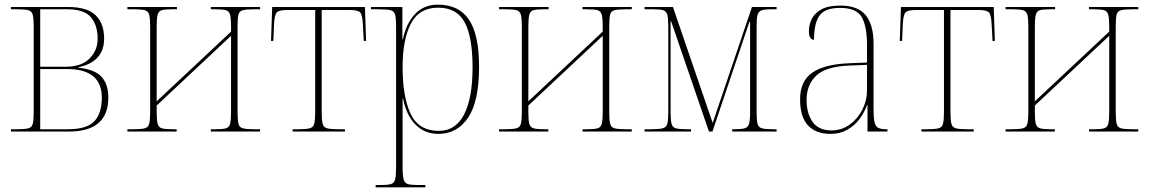

<svg xmlns="http://www.w3.org/2000/svg" viewBox="-20 -566 4945 826"><path d="M27 0V-10H54Q87 -10 102 -14Q117 -18 121 -34Q125 -50 125 -85V-451Q125 -486 121 -502Q117 -518 102 -522Q87 -526 55 -526H27V-536H271Q356 -536 392 -500Q428 -464 428 -400Q428 -349 399 -318Q370 -287 317 -277V-275Q389 -267 417.5 -235Q446 -203 446 -146Q446 0 276 0ZM264 -279Q330 -279 365 -314Q400 -349 400 -399Q400 -458 371 -492Q342 -526 270 -526H153V-279ZM272 -10Q354 -10 386 -44.5Q418 -79 418 -146Q418 -269 268 -269H153V-10Z M528 0V-10H553Q587 -10 602.5 -14Q618 -18 622 -34Q626 -50 626 -85V-451Q626 -486 622 -502Q618 -518 603.5 -522Q589 -526 557 -526H528V-536H741V-526H719Q689 -526 675.5 -522Q662 -518 658 -502Q654 -486 654 -451V-130L974 -430V-451Q974 -486 970 -502Q966 -518 952 -522Q938 -526 909 -526H887V-536H1099V-526H1074Q1040 -526 1024.5 -522Q1009 -518 1005.5 -502Q1002 -486 1002 -451V-84Q1002 -49 1006 -33.5Q1010 -18 1025 -14Q1040 -10 1074 -10H1099V0H887V-10H908Q938 -10 952 -14Q966 -18 970 -34Q974 -50 974 -85V-412L654 -112V-85Q654 -50 658 -34Q662 -18 676.5 -14Q691 -10 722 -10H740V0Z M1239 0V-10H1263Q1297 -10 1312.5 -14Q1328 -18 1332 -34Q1336 -50 1336 -85V-523H1216Q1182 -523 1171.5 -513.5Q1161 -504 1159 -463L1156 -390H1146L1151 -536H1550L1555 -390H1545L1541 -463Q1539 -504 1528.5 -513.5Q1518 -523 1484 -523H1364V-85Q1364 -50 1368 -34Q1372 -18 1387.5 -14Q1403 -10 1437 -10H1464V0Z M1596 240V230H1617Q1647 230 1661.5 226Q1676 222 1680 205.5Q1684 189 1684 153V-452Q1684 -486 1680 -502Q1676 -518 1660.5 -522Q1645 -526 1609 -526H1576V-536H1711V-397H1713Q1727 -464 1765 -505Q1803 -546 1864 -546Q1954 -546 1997.5 -481.5Q2041 -417 2041 -279Q2041 -130 1994 -60Q1947 10 1866 10Q1807 10 1767.5 -30Q1728 -70 1714 -142H1712Q1712 -116 1712 -75.5Q1712 -35 1712 13V153Q1712 189 1716.5 205.5Q1721 222 1735 226Q1749 230 1779 230H1810V240ZM1868 -3Q1940 -3 1976.5 -73.5Q2013 -144 2013 -276Q2013 -407 1979 -470Q1945 -533 1865 -533Q1783 -533 1747.5 -464Q1712 -395 1712 -278Q1712 -150 1746.5 -76.5Q1781 -3 1868 -3Z M2127 0V-10H2152Q2186 -10 2201.5 -14Q2217 -18 2221 -34Q2225 -50 2225 -85V-451Q2225 -486 2221 -502Q2217 -518 2202.5 -522Q2188 -526 2156 -526H2127V-536H2340V-526H2318Q2288 -526 2274.5 -522Q2261 -518 2257 -502Q2253 -486 2253 -451V-130L2573 -430V-451Q2573 -486 2569 -502Q2565 -518 2551 -522Q2537 -526 2508 -526H2486V-536H2698V-526H2673Q2639 -526 2623.5 -522Q2608 -518 2604.5 -502Q2601 -486 2601 -451V-84Q2601 -49 2605 -33.5Q2609 -18 2624 -14Q2639 -10 2673 -10H2698V0H2486V-10H2507Q2537 -10 2551 -14Q2565 -18 2569 -34Q2573 -50 2573 -85V-412L2253 -112V-85Q2253 -50 2257 -34Q2261 -18 2275.5 -14Q2290 -10 2321 -10H2339V0Z M2753 0V-10H2779Q2814 -10 2830.5 -14Q2847 -18 2851 -34Q2855 -50 2855 -85V-451Q2855 -486 2851 -502Q2847 -518 2833 -522Q2819 -526 2790 -526H2753V-536H2875L3046 -37L3215 -536H3321V-526H3300Q3270 -526 3256.5 -521.5Q3243 -517 3239 -502Q3235 -487 3235 -456V-84Q3235 -49 3239 -33.5Q3243 -18 3258 -14Q3273 -10 3305 -10H3321V0H3130V-10H3137Q3169 -10 3183.5 -14Q3198 -18 3202.5 -33.5Q3207 -49 3207 -84V-472H3204L3045 0H3030L2867 -475H2865V-85Q2865 -50 2869 -34Q2873 -18 2888 -14Q2903 -10 2936 -10H2953V0Z M3553 10Q3490 10 3456 -26.5Q3422 -63 3422 -139Q3422 -217 3474.5 -253.5Q3527 -290 3635 -294L3710 -297V-371Q3710 -452 3687.5 -492Q3665 -532 3594 -532Q3529 -532 3505.5 -499Q3482 -466 3482 -395Q3460 -395 3460 -432Q3460 -460 3472.5 -485Q3485 -510 3514.5 -526Q3544 -542 3595 -542Q3671 -542 3704.5 -500.5Q3738 -459 3738 -379V-97Q3738 -60 3742 -41.5Q3746 -23 3757.5 -16.5Q3769 -10 3793 -10H3798V0H3712V-114H3710Q3699 -83 3678 -54.5Q3657 -26 3625.5 -8Q3594 10 3553 10ZM3557 -5Q3601 -5 3635.5 -30Q3670 -55 3690 -94.5Q3710 -134 3710 -178V-287L3634 -284Q3533 -280 3491.5 -240.5Q3450 -201 3450 -136Q3450 -78 3476 -41.5Q3502 -5 3557 -5Z M3944 0V-10H3968Q4002 -10 4017.5 -14Q4033 -18 4037 -34Q4041 -50 4041 -85V-523H3921Q3887 -523 3876.5 -513.5Q3866 -504 3864 -463L3861 -390H3851L3856 -536H4255L4260 -390H4250L4246 -463Q4244 -504 4233.5 -513.5Q4223 -523 4189 -523H4069V-85Q4069 -50 4073 -34Q4077 -18 4092.5 -14Q4108 -10 4142 -10H4169V0Z M4306 0V-10H4331Q4365 -10 4380.5 -14Q4396 -18 4400 -34Q4404 -50 4404 -85V-451Q4404 -486 4400 -502Q4396 -518 4381.5 -522Q4367 -526 4335 -526H4306V-536H4519V-526H4497Q4467 -526 4453.5 -522Q4440 -518 4436 -502Q4432 -486 4432 -451V-130L4752 -430V-451Q4752 -486 4748 -502Q4744 -518 4730 -522Q4716 -526 4687 -526H4665V-536H4877V-526H4852Q4818 -526 4802.5 -522Q4787 -518 4783.5 -502Q4780 -486 4780 -451V-84Q4780 -49 4784 -33.5Q4788 -18 4803 -14Q4818 -10 4852 -10H4877V0H4665V-10H4686Q4716 -10 4730 -14Q4744 -18 4748 -34Q4752 -50 4752 -85V-412L4432 -112V-85Q4432 -50 4436 -34Q4440 -18 4454.5 -14Q4469 -10 4500 -10H4518V0Z"/></svg>

Font: Noto Serif Display SemiCondensed Thin
Style: Regular
Weight: 100
Width: 4
Designer: Monotype Design Team
Foundry: Monotype Imaging Inc.
Version: Version 2.009